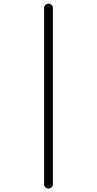

<svg xmlns="http://www.w3.org/2000/svg" viewBox="-20 -830 540 1069"><path d="M225.6 196.3V-786.1Q225.6 -795.9 232.9 -802.7Q240.2 -809.6 250 -809.6Q259.8 -809.6 267.1 -802.7Q274.4 -795.9 274.4 -786.1V196.3Q274.4 206.1 267.1 212.9Q259.8 219.7 250 219.7Q240.2 219.7 232.9 212.9Q225.6 206.1 225.6 196.3Z"/></svg>

Font: Rounded-L Mgen+ 1mn light
Style: Regular
Weight: 200
Designer: [Source Han Sans]
Ryoko NISHIZUKA  (kana & ideographs); Paul D. Hunt (Latin, Greek & Cyrillic); Wenlong ZHANG  (bopomofo
Version: Version 1.059.20150602